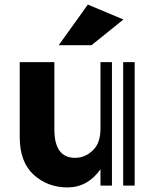

<svg xmlns="http://www.w3.org/2000/svg" viewBox="-20 -808 680 837"><path d="M379 -611H236L363 -788L518 -723ZM517 -537V1H567V-537ZM418 -537V-247Q418 -184 385 -153Q352 -120 307 -120Q217 -120 217 -244V-537H66V-211Q66 -102 126 -47Q187 9 274 9Q362 9 418 -70V1H468V-537Z"/></svg>

Font: Balans
Style: Regular
Weight: 400
Designer: Thomas Breure
Foundry: Thomas Breure
Version: Version 2.001